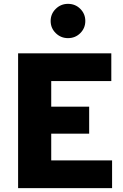

<svg xmlns="http://www.w3.org/2000/svg" viewBox="-20 -977 640 997"><path d="M74 0V-700H558V-556H246V-423H443V-283H246V-144H562V0ZM333 -779Q296 -779 269.5 -805Q243 -831 243 -868Q243 -905 269.5 -931Q296 -957 333 -957Q371 -957 397 -931Q423 -905 423 -868Q423 -831 397 -805Q371 -779 333 -779Z"/></svg>

Font: Red Hat Mono
Style: Bold
Weight: 700
Monospace: yes
Designer: Pentagram, MCKL
Foundry: Pentagram, MCKL
Version: Version 1.023; ttfautohint (v1.8.3)